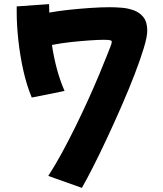

<svg xmlns="http://www.w3.org/2000/svg" viewBox="-20 -837 791 931"><path d="M377 74 214 16Q246 -33 279.5 -94.5Q313 -156 345.5 -222Q378 -288 407 -352Q436 -416 459.5 -472Q483 -528 499 -569Q509 -595 515.5 -611Q522 -627 522 -635Q522 -640 513.5 -642Q505 -644 482 -644Q455 -644 413 -641Q371 -638 324 -633Q277 -628 232 -619Q240 -563 255 -506Q270 -449 293 -396L134 -364Q109 -424 93 -496Q77 -568 69 -641.5Q61 -715 61 -778V-806L218 -817Q218 -796 219 -776Q263 -784 315 -789.5Q367 -795 418.5 -798.5Q470 -802 513 -802Q539 -802 570.5 -799.5Q602 -797 630 -786.5Q658 -776 676 -753Q694 -730 694 -688Q694 -659 677 -603Q660 -547 632 -474.5Q604 -402 569.5 -323Q535 -244 499.5 -168Q464 -92 432 -29Q400 34 377 74Z"/></svg>

Font: Mochiy Pop One
Style: Regular
Weight: 400
Designer: FONTDASU
Foundry: FONTDASU / Google Inc. / Adobe
Version: Version 2.000